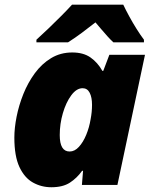

<svg xmlns="http://www.w3.org/2000/svg" viewBox="-20 -786 647 816"><path d="M198.2 9.8Q155.8 9.8 119.9 -10.3Q84 -30.3 62.5 -76.4Q41 -122.6 41 -201.2Q41 -241.7 50.5 -290Q60.1 -338.4 79.3 -386.5Q98.6 -434.6 127.9 -474.6Q157.2 -514.6 197 -538.8Q236.8 -563 287.1 -563Q334.5 -563 364.7 -541.7Q395 -520.5 415 -484.9H418.9L444.8 -553.2H596.2L479 0H328.1L333 -60.1H329.1Q307.1 -29.3 277.1 -9.8Q247.1 9.8 198.2 9.8ZM275.9 -142.1Q297.4 -142.1 315.4 -161.9Q333.5 -181.6 346.4 -212.9Q359.4 -244.1 365.2 -279.8Q371.1 -310.1 371.1 -340.8Q371.1 -372.6 361.1 -391.8Q351.1 -411.1 331.1 -411.1Q305.2 -411.1 283 -381.1Q260.7 -351.1 247.3 -305.4Q233.9 -259.8 233.9 -211.9Q233.9 -142.1 275.9 -142.1ZM134.8 -606V-617.2Q158.2 -638.2 185.8 -664.8Q213.4 -691.4 240 -718Q266.6 -744.6 286.1 -766.1H503.9Q514.2 -744.1 529.1 -716.8Q543.9 -689.5 560.5 -663.1Q577.1 -636.7 591.8 -617.2V-606H461.9Q451.2 -615.7 436.8 -631.6Q422.4 -647.5 408.7 -663.8Q395 -680.2 385.7 -690.9Q358.4 -669.4 329.1 -647.5Q299.8 -625.5 269 -606Z"/></svg>

Font: Open Sans ExtraBold
Style: Italic
Weight: 800
Italic angle: -12°
Designer: Monotype Design Team
Foundry: Monotype Imaging Inc.
Version: Version 3.000; ttfautohint (v1.8.4)